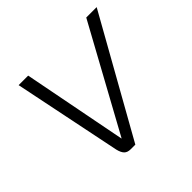

<svg xmlns="http://www.w3.org/2000/svg" viewBox="-130 -634 769 769"><g transform="rotate(-45 254.0 -249.5)"><path d="M160 -40 66 -499H120L206 -57H207L449 -499H508L228 0H202Q184 0 174.5 -9.5Q165 -19 160 -40Z"/></g></svg>

Font: Bai Jamjuree Light
Style: Italic
Weight: 300
Italic angle: -10°
Version: Version 1.000; ttfautohint (v1.6)